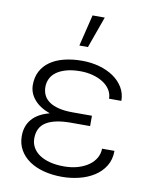

<svg xmlns="http://www.w3.org/2000/svg" viewBox="-85 -818 714 892"><g transform="rotate(10 271.5 -371.5)"><path d="M52.2 -145Q52.2 -192.9 79.8 -224.9Q107.4 -256.8 162.1 -271Q113.8 -288.1 87.6 -318.8Q61.5 -349.6 61.5 -387.7Q61.5 -424.3 76.2 -452.1Q90.8 -480 117.9 -499Q145 -518.1 183.3 -527.8Q221.7 -537.6 268.6 -537.6Q311.5 -537.6 349.9 -526.9Q388.2 -516.1 417 -496.3Q445.8 -476.6 462.6 -448.5Q479.5 -420.4 479.5 -385.7H421.4Q421.4 -408.2 409.4 -427.2Q397.5 -446.3 376.7 -459.7Q356 -473.1 328.1 -480.7Q300.3 -488.3 268.6 -488.3Q230 -488.3 201.9 -480.2Q173.8 -472.2 155.8 -458.7Q137.7 -445.3 129.2 -427.2Q120.6 -409.2 120.6 -388.7Q120.6 -367.2 128.9 -349.9Q137.2 -332.5 154.8 -320.1Q172.4 -307.6 200 -300.8Q227.5 -293.9 266.6 -293.9H356.9V-245.1H266.6Q190.4 -245.1 150.9 -221.2Q111.3 -197.3 111.3 -144Q111.3 -121.1 121.8 -102.1Q132.3 -83 152.3 -69.1Q172.4 -55.2 201.7 -47.4Q231 -39.6 268.6 -39.6Q305.2 -39.6 334.7 -48.3Q364.3 -57.1 385.5 -72.3Q406.7 -87.4 418.2 -107.9Q429.7 -128.4 429.7 -151.4H488.3Q488.3 -109.9 469.2 -79.3Q450.2 -48.8 418.9 -29.1Q387.7 -9.3 348.4 0.2Q309.1 9.8 268.6 9.8Q221.7 9.8 181.9 -0.7Q142.1 -11.2 113.3 -31.2Q84.5 -51.3 68.4 -79.8Q52.2 -108.4 52.2 -145ZM278.8 -753.4H336.4L283.2 -605H242.7Z"/></g></svg>

Font: Melbourne
Style: Light
Weight: 300
Designer: Google
Version: Version 2.000980; 2014